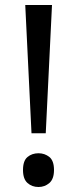

<svg xmlns="http://www.w3.org/2000/svg" viewBox="-20 -734 309 768"><path d="M163 -201H106L81 -714H188ZM72 -54Q72 -91 90 -106Q108 -121 134 -121Q159 -121 177.5 -106Q196 -91 196 -54Q196 -18 177.5 -2Q159 14 134 14Q108 14 90 -2Q72 -18 72 -54Z"/></svg>

Font: lguzrati15
Style: Book
Weight: 400
Designer: Jelle Bosma - Monotype Design Team, Universal Thirst
Foundry: Monotype Imaging Inc.
Version: Version 2.106